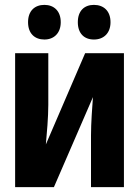

<svg xmlns="http://www.w3.org/2000/svg" viewBox="-20 -767 570 787"><path d="M365 -605C405 -605 433 -631 433 -676C433 -722 405 -747 365 -747C326 -747 299 -723 299 -676C299 -630 325 -605 365 -605ZM162 -605C201 -605 229 -631 229 -676C229 -722 201 -747 162 -747C123 -747 95 -723 95 -676C95 -629 123 -605 162 -605ZM42 0H201L361 -369C358 -328 353 -263 353 -212V0H488V-549H329L168 -175C172 -218 178 -288 178 -337V-549H42Z"/></svg>

Font: Noto Sans Mono Condensed ExtraBold
Style: Regular
Weight: 800
Width: 3
Designer: Monotype Design Team
Foundry: Monotype Imaging Inc.
Version: Version 2.014